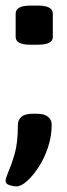

<svg xmlns="http://www.w3.org/2000/svg" viewBox="-23 -545 241 687"><path d="M86 -385Q33 -385 33 -413V-496Q33 -525 86 -525H113Q166 -525 166 -496V-413Q166 -385 113 -385ZM36 122Q25 122 11 117.5Q-3 113 -3 102Q-3 96 0 88.5Q3 81 6 72Q18 45 29.5 5.5Q41 -34 41 -98Q41 -116 53.5 -127Q66 -138 94 -138H109Q136 -138 149 -127Q162 -116 162 -100Q162 -57 148.5 -17Q135 23 114.5 54Q94 85 73 103.5Q52 122 36 122Z"/></svg>

Font: Asap SemiBold
Style: Regular
Weight: 600
Designer: Pablo Cosgaya
Foundry: Omnibus-Type
Version: Version 3.001; ttfautohint (v1.8.3)